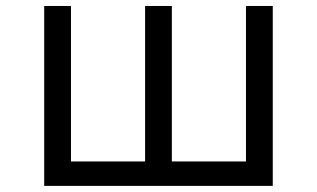

<svg xmlns="http://www.w3.org/2000/svg" viewBox="-20 -585 1040 630"><path d="M125 -565.4H212.9V-55.2H456.1V-565.4H543.9V-55.2H787.1V-565.4H875V24.9H125Z"/></svg>

Font: BIZ UDPGothic
Style: Regular
Weight: 400
Designer: TypeBank Co., Ltd.
Foundry: Morisawa Inc.
Version: Version 1.051